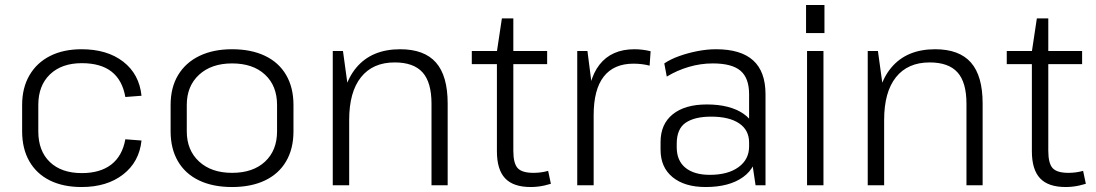

<svg xmlns="http://www.w3.org/2000/svg" viewBox="-20 -745 4406 772"><path d="M308 7Q234 7 180.5 -19.5Q127 -46 98 -96.5Q69 -147 69 -217V-323Q69 -392 98.5 -442.5Q128 -493 181.5 -520Q235 -547 308 -547Q411 -547 475.5 -497Q540 -447 549 -360L484 -355Q472 -423 428.5 -457Q385 -491 309 -491Q228 -491 181 -446Q134 -401 134 -323V-217Q134 -138 180.5 -93.5Q227 -49 309 -49Q383 -49 427.5 -83.5Q472 -118 484 -185L549 -180Q540 -94 475 -43.5Q410 7 308 7Z M913 7Q836 7 780.5 -19.5Q725 -46 695.5 -96.5Q666 -147 666 -217V-323Q666 -393 696 -443Q726 -493 781.5 -520Q837 -547 913 -547Q990 -547 1045.5 -520.5Q1101 -494 1130.5 -443.5Q1160 -393 1160 -323V-217Q1160 -147 1130.5 -96.5Q1101 -46 1045.5 -19.5Q990 7 913 7ZM913 -50Q997 -50 1045.5 -95Q1094 -140 1094 -217V-323Q1094 -400 1045.5 -445Q997 -490 913 -490Q830 -490 780.5 -444.5Q731 -399 731 -323V-217Q731 -141 780.5 -95.5Q830 -50 913 -50Z M1715 -328Q1715 -414 1679 -454Q1643 -494 1567 -494Q1479 -494 1431.5 -434.5Q1384 -375 1384 -263L1351 -197V-262Q1351 -400 1413 -473.5Q1475 -547 1589 -547Q1686 -547 1733 -493.5Q1780 -440 1780 -329V0H1715ZM1318 -540H1359L1384 -358V0H1318Z M2114 7Q2044 7 2011 -28Q1978 -63 1978 -137V-538L1998 -671H2044V-139Q2044 -88 2061.5 -69Q2079 -50 2125 -50Q2140 -50 2155 -52Q2170 -54 2184 -58L2195 -6Q2182 -2 2168.5 1Q2155 4 2141 5.5Q2127 7 2114 7ZM1877 -540H2180V-487H1877Z M2301 -540H2342L2367 -345V0H2301ZM2342 -303Q2342 -423 2390.5 -485Q2439 -547 2531 -547Q2547 -547 2563.5 -545Q2580 -543 2596 -539L2592 -481Q2562 -489 2527 -489Q2448 -489 2407.5 -437Q2367 -385 2367 -282Z M2992 -174V-366Q2992 -431 2957.5 -460.5Q2923 -490 2846 -490Q2797 -490 2749.5 -476Q2702 -462 2661 -437L2651 -490Q2676 -507 2711 -519.5Q2746 -532 2784.5 -539.5Q2823 -547 2859 -547Q2959 -547 3008.5 -502Q3058 -457 3058 -366V0H3018ZM2817 7Q2733 7 2684.5 -32.5Q2636 -72 2636 -143V-174Q2636 -246 2685 -285.5Q2734 -325 2822 -325Q2915 -325 2969.5 -287.5Q3024 -250 3024 -179V-146Q3024 -74 2968.5 -33.5Q2913 7 2817 7ZM2834 -42Q2907 -42 2949.5 -73Q2992 -104 2992 -156V-172Q2992 -222 2952 -249Q2912 -276 2839 -276Q2773 -276 2737 -251.5Q2701 -227 2701 -167V-153Q2701 -99 2736 -70.5Q2771 -42 2834 -42Z M3291 -540V0H3225V-540ZM3295 -725V-612H3221V-725Z M3866 -328Q3866 -414 3830 -454Q3794 -494 3718 -494Q3630 -494 3582.5 -434.5Q3535 -375 3535 -263L3502 -197V-262Q3502 -400 3564 -473.5Q3626 -547 3740 -547Q3837 -547 3884 -493.5Q3931 -440 3931 -329V0H3866ZM3469 -540H3510L3535 -358V0H3469Z M4265 7Q4195 7 4162 -28Q4129 -63 4129 -137V-538L4149 -671H4195V-139Q4195 -88 4212.5 -69Q4230 -50 4276 -50Q4291 -50 4306 -52Q4321 -54 4335 -58L4346 -6Q4333 -2 4319.5 1Q4306 4 4292 5.5Q4278 7 4265 7ZM4028 -540H4331V-487H4028Z"/></svg>

Font: Pathway Extreme 8pt Thin 12pt ExtraLight
Style: Regular
Weight: 250
Version: Version 1.001;gftools[0.9.26]